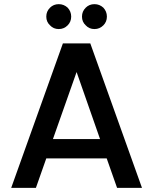

<svg xmlns="http://www.w3.org/2000/svg" viewBox="-20 -905 737 925"><path d="M544 0C544 0 664 0 664 0C664 0 415 -696 415 -696C415 -696 283 -696 283 -696C283 -696 34 0 34 0C34 0 153 0 153 0C153 0 203 -142 203 -142C203 -142 494 -142 494 -142C494 -142 544 0 544 0ZM235 -235C235 -235 349 -558 349 -558C349 -558 462 -235 462 -235C462 -235 235 -235 235 -235ZM263 -765C263 -765 263 -765 263 -765C280 -765 294 -771 306 -783C317 -794 323 -808 323 -825C323 -825 323 -825 323 -825C323 -842 317 -856 306 -868C294 -879 280 -885 263 -885C263 -885 263 -885 263 -885C246 -885 232 -879 221 -868C209 -856 203 -842 203 -825C203 -825 203 -825 203 -825C203 -808 209 -794 221 -783C232 -771 246 -765 263 -765ZM435 -765C435 -765 435 -765 435 -765C452 -765 466 -771 478 -783C489 -794 495 -808 495 -825C495 -825 495 -825 495 -825C495 -842 489 -856 478 -868C466 -879 452 -885 435 -885C435 -885 435 -885 435 -885C418 -885 404 -879 393 -868C381 -856 375 -842 375 -825C375 -825 375 -825 375 -825C375 -808 381 -794 393 -783C404 -771 418 -765 435 -765Z"/></svg>

Font: Girnar Poppins
Style: Medium
Weight: 500
Designer: Ninad Kale (Devanagari), Jonny Pinhorn (Latin)
Foundry: Indian Type Foundry
Version: ""